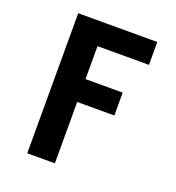

<svg xmlns="http://www.w3.org/2000/svg" viewBox="-133 -636 866 947"><g transform="rotate(20 300.0 -162.5)"><path d="M116 205V-530H531V-410H261V-237H456V-117H261V205Z"/></g></svg>

Font: Iosevka Curly Heavy Extended
Style: Regular
Weight: 900
Width: 7
Monospace: yes
Designer: Belleve Invis
Foundry: Belleve Invis
Version: Version 11.1.0; ttfautohint (v1.8.3)